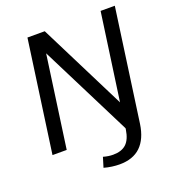

<svg xmlns="http://www.w3.org/2000/svg" viewBox="-156 -821 1027 1129"><g transform="rotate(-20 357.5 -256.5)"><path d="M399.5 186.5Q377.3 186.5 351.9 183.1Q326.4 179.6 302.5 172.8L321.4 110.8Q337.3 115.3 352.5 117.7Q367.6 120 382.7 120Q435.9 120 464.9 93.1Q493.8 66.2 502.9 6.8L503.9 -1.5L215.7 -575.2L135.1 0H46.2L144.2 -700H252.5L525.4 -155.6L602 -700H690.9L592.5 3.9Q579.2 94.4 531.2 140.5Q483.2 186.5 399.5 186.5Z"/></g></svg>

Font: Pathway Extreme 8pt Thin
Style: Italic
Weight: 100
Italic angle: -8°
Designer: Eduardo Rodriguez Tunni
Foundry: Eduardo Rodriguez Tunni
Version: Version 1.000